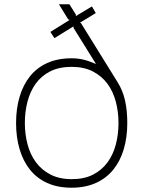

<svg xmlns="http://www.w3.org/2000/svg" viewBox="-20 -866 669 896"><path d="M574 -292Q574 -225 557.5 -169.5Q541 -114 508.5 -74Q476 -34 427 -12Q378 10 314 10Q249 10 200.5 -12Q152 -34 120 -74Q88 -114 71.5 -169.5Q55 -225 55 -292Q55 -359 71.5 -414.5Q88 -470 120 -510Q152 -550 200.5 -572Q249 -594 314 -594Q343 -594 368.5 -588Q394 -582 426 -568L427 -569L323 -736V-743L234 -688L215 -717L305 -773L298 -776L255 -846H304L334 -798V-791L409 -836L427 -805L353 -760L358 -758L529 -482Q553 -444 563.5 -397Q574 -350 574 -292ZM533 -292Q533 -344 520.5 -391.5Q508 -439 481.5 -475Q455 -511 413.5 -532.5Q372 -554 314 -554Q256 -554 214.5 -533Q173 -512 147 -476Q121 -440 108.5 -392.5Q96 -345 96 -292Q96 -240 108.5 -192.5Q121 -145 147.5 -109Q174 -73 215.5 -51.5Q257 -30 315 -30Q373 -30 414 -51Q455 -72 481.5 -108Q508 -144 520.5 -191.5Q533 -239 533 -292Z"/></svg>

Font: TypoPRO Sinkin Sans
Style: 200 X Light
Weight: 200
Designer: Keith Bates
Foundry: K-Type
Version: Sinkin Sans (version 1.0)  by Keith Bates   •   © 2014   www